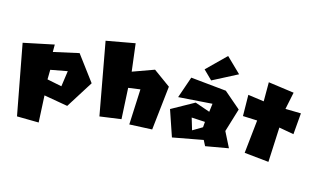

<svg xmlns="http://www.w3.org/2000/svg" viewBox="-97 -878 2072 1254"><g transform="rotate(15 939.0 -251.0)"><path d="M309 -148 210 -168 211 -233 324 -254ZM-9 -357 80 117 227 119 218 -62 379 -34 495 -218 368 -388 197 -350V-400Z M511 -510 600 -22 744 -42 733 -251 813 -262 802 -22 955 -29 988 -327 872 -411 728 -359 705 -545Z M1184 -497 1310 -621 1410 -524 1244 -438ZM1208 -91 1184 -171 1275 -166 1272 -129ZM1064 -277 1292 -293 1285 -237 1184 -272 1033 -188 1093 -12 1298 -50 1317 -13 1471 -40 1419 -143 1467 -301 1354 -398 1114 -422Z M1611 -524V-395L1503 -410L1505 -267L1602 -263L1578 -38L1743 -21L1754 -256L1854 -238L1866 -382L1761 -384L1785 -500Z"/></g></svg>

Font: Super Mario
Style: Regular
Weight: 400
Version: Version 1.0